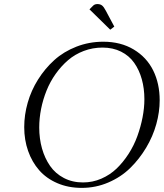

<svg xmlns="http://www.w3.org/2000/svg" viewBox="-20 -916 805 944"><path d="M99.1 -291Q99.1 -351.1 116.2 -411.1Q133.3 -471.2 167 -524.9Q200.7 -578.6 246.8 -620.4Q293 -662.1 355.5 -686.5Q418 -710.9 487.8 -710.9Q573.7 -710.9 637.5 -672.6Q701.2 -634.3 733.2 -569.6Q765.1 -504.9 765.1 -422.9Q765.1 -365.7 748.5 -305.7Q731.9 -245.6 698.5 -189.7Q665 -133.8 619.9 -89.6Q574.7 -45.4 512.7 -18.8Q450.7 7.8 381.8 7.8Q315.9 7.8 262 -15.4Q208 -38.6 172.6 -79.1Q137.2 -119.6 118.2 -173.8Q99.1 -228 99.1 -291ZM172.9 -289.1Q172.9 -234.4 186.5 -186Q200.2 -137.7 226.3 -100.1Q252.4 -62.5 294.2 -40.8Q335.9 -19 388.2 -19Q435.5 -19 478.3 -37.6Q521 -56.2 553.5 -87.4Q585.9 -118.7 612.3 -159.7Q638.7 -200.7 655.3 -246.6Q671.9 -292.5 680.9 -338.9Q689.9 -385.3 689.9 -428.2Q689.9 -481 677.2 -526.4Q664.6 -571.8 639.9 -606.9Q615.2 -642.1 575.2 -662.1Q535.2 -682.1 483.9 -682.1Q435.5 -682.1 391.8 -665.5Q348.1 -648.9 314.7 -620.1Q281.2 -591.3 253.9 -553Q226.6 -514.6 209 -470.9Q191.4 -427.2 182.1 -380.9Q172.9 -334.5 172.9 -289.1ZM419.9 -870.1 439 -889.2Q446.8 -896 459 -896Q473.1 -896 481.9 -888.9Q490.7 -881.8 500 -863.8L542 -785.2L522 -770Z"/></svg>

Font: Dehuti Alt
Style: Italic
Weight: 400
Version: Version 1.2